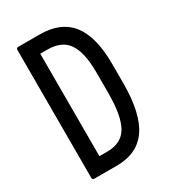

<svg xmlns="http://www.w3.org/2000/svg" viewBox="-164 -740 735 826"><g transform="rotate(-30 204.0 -327.5)"><path d="M59 0Q49 0 49 -10V-645Q49 -655 58 -655H165Q270 -655 321 -589.5Q372 -524 372 -389V-293Q372 -144 322.5 -72Q273 0 170 0ZM126 -73H165Q236 -73 265.5 -124.5Q295 -176 295 -289V-391Q295 -490 264 -536Q233 -582 162 -582H126Z"/></g></svg>

Font: Sofia Sans Extra Condensed Medium
Style: Regular
Weight: 500
Version: Version 4.100